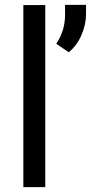

<svg xmlns="http://www.w3.org/2000/svg" viewBox="-20 -771 374 791"><path d="M166.5 0H76.2V-750H166.5ZM263.2 -555.7 211.9 -590.8Q247.1 -644 248 -706.1V-751H334.5V-713.9Q334.5 -669.4 315.2 -625.7Q295.9 -582 263.2 -555.7Z"/></svg>

Font: RobotoInd
Style: Regular
Weight: 400
Designer: Google
Version: Version 2.001101; 2014